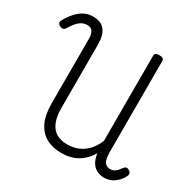

<svg xmlns="http://www.w3.org/2000/svg" viewBox="-228 -1319 1586 1574"><g transform="rotate(30 564.5 -532.0)"><path d="M547 18Q462 18 401 -16Q340 -50 307.5 -119.5Q275 -189 275 -295V-903Q275 -952 259 -975Q243 -998 209 -998Q183 -998 160.5 -987Q138 -976 116 -951.5Q94 -927 70 -887Q61 -873 47.5 -871Q34 -869 18 -878Q0 -889 -1.5 -901.5Q-3 -914 7 -930Q35 -978 66 -1011.5Q97 -1045 133.5 -1063.5Q170 -1082 215 -1082Q291 -1082 327 -1036.5Q363 -991 363 -903V-304Q363 -222 385 -169.5Q407 -117 449 -92Q491 -67 553 -67Q587 -67 618.5 -74.5Q650 -82 677.5 -97Q705 -112 728 -133.5Q751 -155 769 -183Q787 -211 800 -244V-1051Q800 -1065 811 -1072Q822 -1079 843 -1079Q865 -1079 876 -1072Q887 -1065 887 -1051V-182Q887 -145 894.5 -119.5Q902 -94 918 -81Q934 -68 958 -68Q985 -68 1005 -82.5Q1025 -97 1043 -124Q1055 -141 1067 -145Q1079 -149 1096 -138Q1114 -127 1115.5 -113Q1117 -99 1107 -83Q1094 -58 1076.5 -39.5Q1059 -21 1039.5 -8Q1020 5 998 11.5Q976 18 953 18Q911 18 880.5 2Q850 -14 831 -45Q812 -76 805 -121Q805 -123 804.5 -125.5Q804 -128 804 -129Q784 -94 757.5 -66.5Q731 -39 698.5 -20Q666 -1 627.5 8.5Q589 18 547 18Z"/></g></svg>

Font: Playwrite AR
Style: Regular
Weight: 400
Designer: Veronika Burian, José Scaglione
Foundry: TypeTogether
Version: Version 1.002